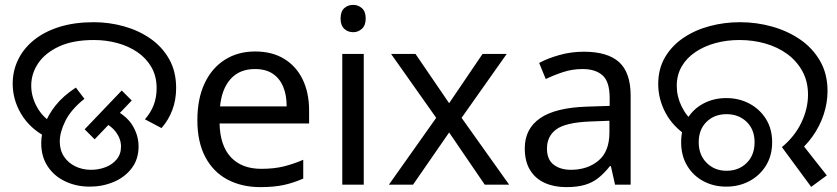

<svg xmlns="http://www.w3.org/2000/svg" viewBox="-20 -757 3430 787"><path d="M168 -196Q102 -231 67 -289.5Q32 -348 32 -414Q32 -467 54.5 -513Q77 -559 120 -593.5Q163 -628 224.5 -647Q286 -666 364 -666Q428 -666 488.5 -649Q549 -632 597 -598.5Q645 -565 673.5 -514.5Q702 -464 702 -396Q702 -348 686.5 -306.5Q671 -265 642 -232L574 -268Q598 -295 610 -326.5Q622 -358 622 -395Q622 -445 600.5 -482Q579 -519 543 -543.5Q507 -568 461 -580.5Q415 -593 365 -593Q279 -593 222 -566.5Q165 -540 136.5 -497.5Q108 -455 108 -406Q108 -361 131.5 -318.5Q155 -276 195 -253L168 -196ZM149 -170Q149 -207 163 -246.5Q177 -286 208 -325Q239 -364 291 -398L326 -352Q271 -308 248 -261.5Q225 -215 225 -177Q225 -141 242.5 -115Q260 -89 289 -75Q318 -61 353 -61Q384 -61 412 -71.5Q440 -82 458 -103.5Q476 -125 476 -156Q476 -187 456 -214.5Q436 -242 393 -263L444 -310Q500 -282 524 -241.5Q548 -201 548 -157Q548 -104 519.5 -67Q491 -30 445.5 -11Q400 8 348 8Q293 8 247.5 -13.5Q202 -35 175.5 -75Q149 -115 149 -170ZM327 -227 479 -386 520 -345 368 -186Z M1026 -546Q1095 -546 1144.5 -516Q1194 -486 1220.5 -431.5Q1247 -377 1247 -304V-251H880Q882 -160 926.5 -112.5Q971 -65 1051 -65Q1102 -65 1141.5 -74.5Q1181 -84 1223 -102V-25Q1182 -7 1142 1.5Q1102 10 1047 10Q971 10 912.5 -21Q854 -52 821.5 -113.5Q789 -175 789 -264Q789 -352 818.5 -415Q848 -478 901.5 -512Q955 -546 1026 -546ZM1025 -474Q962 -474 925.5 -433.5Q889 -393 882 -321H1155Q1155 -367 1141 -401Q1127 -435 1098.5 -454.5Q1070 -474 1025 -474Z M1471 -536V0H1383V-536ZM1428 -737Q1448 -737 1463.5 -723.5Q1479 -710 1479 -681Q1479 -653 1463.5 -639Q1448 -625 1428 -625Q1406 -625 1391 -639Q1376 -653 1376 -681Q1376 -710 1391 -723.5Q1406 -737 1428 -737Z M1768 -274 1583 -536H1683L1821 -334L1958 -536H2057L1872 -274L2067 0H1967L1821 -214L1673 0H1574Z M2373 -545Q2471 -545 2518 -502Q2565 -459 2565 -365V0H2501L2484 -76H2480Q2457 -47 2432.5 -27.5Q2408 -8 2376.5 1Q2345 10 2300 10Q2252 10 2213.5 -7Q2175 -24 2153 -59.5Q2131 -95 2131 -149Q2131 -229 2194 -272.5Q2257 -316 2388 -320L2479 -323V-355Q2479 -422 2450 -448Q2421 -474 2368 -474Q2326 -474 2288 -461.5Q2250 -449 2217 -433L2190 -499Q2225 -518 2273 -531.5Q2321 -545 2373 -545ZM2399 -259Q2299 -255 2260.5 -227Q2222 -199 2222 -148Q2222 -103 2249.5 -82Q2277 -61 2320 -61Q2388 -61 2433 -98.5Q2478 -136 2478 -214V-262Z M3185 -154Q3238 -198 3265 -255Q3292 -312 3292 -369Q3292 -423 3269 -465Q3246 -507 3207 -535.5Q3168 -564 3117.5 -578.5Q3067 -593 3011 -593Q2959 -593 2913 -580.5Q2867 -568 2831 -544Q2795 -520 2774.5 -485Q2754 -450 2754 -405Q2754 -362 2773.5 -321.5Q2793 -281 2827 -254L2799 -198Q2738 -238 2708 -294.5Q2678 -351 2678 -412Q2678 -475 2706 -522.5Q2734 -570 2781.5 -602Q2829 -634 2889 -650Q2949 -666 3013 -666Q3081 -666 3145 -648Q3209 -630 3260 -595Q3311 -560 3341.5 -507Q3372 -454 3372 -384Q3372 -335 3356 -287Q3340 -239 3310 -197Q3280 -155 3238 -123L3254 -184L3369 -38L3305 9ZM2957 8Q2905 8 2863 -14.5Q2821 -37 2796.5 -78Q2772 -119 2772 -174Q2772 -229 2796.5 -269.5Q2821 -310 2863 -332.5Q2905 -355 2957 -355Q3009 -355 3051.5 -332.5Q3094 -310 3119.5 -269.5Q3145 -229 3145 -174Q3145 -119 3119.5 -78Q3094 -37 3051.5 -14.5Q3009 8 2957 8ZM2958 -57Q3008 -57 3040.5 -89Q3073 -121 3073 -174Q3073 -226 3040.5 -257.5Q3008 -289 2958 -289Q2908 -289 2876 -257.5Q2844 -226 2844 -174Q2844 -122 2876.5 -89.5Q2909 -57 2958 -57Z"/></svg>

Font: oriya115
Style: Regular
Weight: 400
Designer: Amélie Bonet and Sol Matas
Foundry: Google LLC
Version: Version 2.003